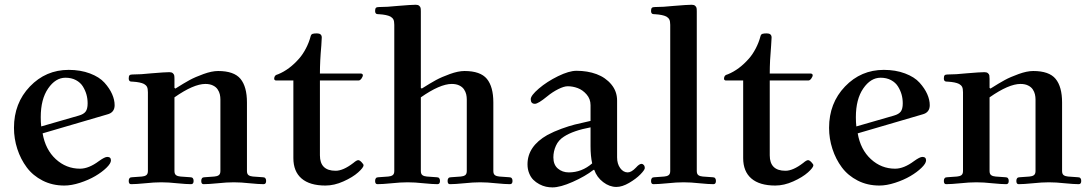

<svg xmlns="http://www.w3.org/2000/svg" viewBox="-20 -773 4613 812"><path d="M39.1 -232.4Q39.1 -336.9 106.4 -407.2Q173.8 -477.5 270.5 -477.5Q320.3 -477.5 360.4 -462.4Q400.4 -447.3 421.9 -423.3Q443.4 -399.4 454.1 -375Q464.8 -350.6 464.8 -328.1Q464.8 -296.9 433.6 -289.1L160.2 -209Q171.9 -140.6 215.8 -100.1Q259.8 -59.6 318.4 -59.6Q355.5 -59.6 398.4 -91.8Q422.9 -109.4 433.6 -109.4Q449.2 -109.4 449.2 -94.7Q449.2 -82 430.2 -63.5Q411.1 -44.9 382.8 -28.3Q354.5 -11.7 318.4 0Q282.2 11.7 252 11.7Q201.2 11.7 160.2 -9.3Q119.1 -30.3 93.3 -64.9Q67.4 -99.6 53.2 -143.1Q39.1 -186.5 39.1 -232.4ZM152.3 -277.3Q152.3 -254.9 154.3 -238.3L313.5 -284.2Q334 -290 342.3 -301.3Q350.6 -312.5 350.6 -335.9Q350.6 -355.5 345.7 -373Q340.8 -390.6 330.6 -407.2Q320.3 -423.8 301.3 -434.1Q282.2 -444.3 256.8 -444.3Q214.8 -444.3 183.6 -398.9Q152.3 -353.5 152.3 -277.3Z M524.4 -7.8Q524.4 -23.4 538.1 -23.4L580.1 -26.4Q591.8 -27.3 598.6 -32.2Q605.5 -37.1 605.5 -49.8V-382.8Q605.5 -398.4 601.6 -405.8Q597.7 -413.1 588.9 -418Q573.2 -425.8 541 -427.7Q534.2 -427.7 531.2 -428.7Q528.3 -429.7 526.4 -432.6Q524.4 -435.5 524.4 -441.4Q524.4 -451.2 527.8 -454.6Q531.2 -458 540 -458Q575.2 -458 620.1 -462.9Q678.7 -467.8 696.3 -467.8Q706.1 -467.8 710.9 -463.4Q715.8 -459 716.8 -454.1Q717.8 -449.2 717.8 -439.5V-401.4L721.7 -398.4Q758.8 -421.9 782.2 -434.6Q805.7 -447.3 840.8 -460Q876 -472.7 902.3 -472.7Q969.7 -472.7 997.1 -439.5Q1024.4 -406.2 1024.4 -339.8V-49.8Q1024.4 -37.1 1031.2 -32.2Q1038.1 -27.3 1049.8 -26.4L1091.8 -23.4Q1105.5 -23.4 1105.5 -7.8Q1105.5 5.9 1094.7 5.9Q1075.2 5.9 1035.2 2Q999 -2 968.8 -2Q938.5 -2 901.4 2Q861.3 5.9 840.8 5.9Q831.1 5.9 831.1 -7.8Q831.1 -23.4 844.7 -23.4L886.7 -26.4Q898.4 -27.3 905.3 -32.2Q912.1 -37.1 912.1 -49.8V-352.5Q912.1 -363.3 909.7 -374Q907.2 -384.8 900.4 -395Q893.6 -405.3 880.4 -411.6Q867.2 -418 848.6 -418Q798.8 -418 717.8 -361.3V-49.8Q717.8 -37.1 724.6 -32.2Q731.4 -27.3 743.2 -26.4L785.2 -23.4Q798.8 -23.4 798.8 -7.8Q798.8 5.9 788.1 5.9Q768.6 5.9 728.5 2Q692.4 -2 662.1 -2Q631.8 -2 594.7 2Q554.7 5.9 534.2 5.9Q524.4 5.9 524.4 -7.8Z M1139.6 -439.5Q1139.6 -445.3 1141.6 -449.2Q1143.6 -453.1 1146.5 -455.1Q1149.4 -457 1156.2 -459Q1204.1 -478.5 1245.1 -525.4Q1260.7 -543 1273.9 -568.4Q1287.1 -593.8 1293.9 -620.1Q1295.9 -627.9 1302.2 -629.9Q1308.6 -631.8 1320.3 -631.8Q1340.8 -631.8 1340.8 -614.3Q1340.8 -605.5 1338.9 -580.1Q1333 -515.6 1333 -461.9H1506.8Q1509.8 -461.9 1512.2 -460Q1514.6 -458 1514.6 -455.1Q1514.6 -449.2 1508.8 -440.9Q1502.9 -432.6 1496.1 -432.6H1333V-116.2Q1333 -50.8 1399.4 -50.8Q1431.6 -50.8 1474.6 -84Q1488.3 -95.7 1495.1 -95.7Q1501 -95.7 1509.3 -86.9Q1517.6 -78.1 1517.6 -74.2Q1517.6 -64.5 1494.6 -43.9Q1471.7 -23.4 1432.6 -5.9Q1393.6 11.7 1356.4 11.7Q1290 11.7 1255.4 -18.1Q1220.7 -47.9 1220.7 -104.5V-432.6H1147.5Q1144.5 -432.6 1142.1 -434.6Q1139.6 -436.5 1139.6 -439.5Z M1566.4 -7.8Q1566.4 -23.4 1580.1 -23.4L1622.1 -26.4Q1633.8 -27.3 1640.6 -32.2Q1647.5 -37.1 1647.5 -49.8V-668Q1647.5 -683.6 1643.6 -690.9Q1639.6 -698.2 1630.9 -703.1Q1615.2 -710.9 1583 -712.9Q1576.2 -712.9 1573.2 -713.9Q1570.3 -714.8 1568.4 -717.8Q1566.4 -720.7 1566.4 -726.6Q1566.4 -736.3 1569.8 -739.7Q1573.2 -743.2 1582 -743.2Q1617.2 -743.2 1662.1 -748Q1720.7 -752.9 1738.3 -752.9Q1748 -752.9 1752.9 -748.5Q1757.8 -744.1 1758.8 -739.3Q1759.8 -734.4 1759.8 -724.6V-401.4L1763.7 -398.4Q1800.8 -421.9 1824.2 -434.6Q1847.7 -447.3 1882.8 -460Q1918 -472.7 1944.3 -472.7Q2011.7 -472.7 2039.1 -439.5Q2066.4 -406.2 2066.4 -339.8V-49.8Q2066.4 -37.1 2073.2 -32.2Q2080.1 -27.3 2091.8 -26.4L2133.8 -23.4Q2147.5 -23.4 2147.5 -7.8Q2147.5 5.9 2136.7 5.9Q2117.2 5.9 2077.1 2Q2041 -2 2010.7 -2Q1980.5 -2 1943.4 2Q1903.3 5.9 1882.8 5.9Q1873 5.9 1873 -7.8Q1873 -23.4 1886.7 -23.4L1928.7 -26.4Q1940.4 -27.3 1947.3 -32.2Q1954.1 -37.1 1954.1 -49.8V-352.5Q1954.1 -363.3 1951.7 -374Q1949.2 -384.8 1942.4 -395Q1935.5 -405.3 1922.4 -411.6Q1909.2 -418 1890.6 -418Q1840.8 -418 1759.8 -361.3V-49.8Q1759.8 -37.1 1766.6 -32.2Q1773.4 -27.3 1785.2 -26.4L1827.1 -23.4Q1840.8 -23.4 1840.8 -7.8Q1840.8 5.9 1830.1 5.9Q1810.5 5.9 1770.5 2Q1734.4 -2 1704.1 -2Q1673.8 -2 1636.7 2Q1596.7 5.9 1576.2 5.9Q1566.4 5.9 1566.4 -7.8Z M2210.9 -78.1Q2210.9 -154.3 2294.9 -202.1Q2322.3 -216.8 2354.5 -228.5Q2386.7 -240.2 2410.2 -246.1Q2433.6 -252 2477.5 -261.7V-328.1Q2477.5 -354.5 2460.9 -373.5Q2444.3 -392.6 2423.3 -400.4Q2402.3 -408.2 2380.9 -408.2Q2365.2 -408.2 2340.8 -396Q2316.4 -383.8 2293.9 -365.2Q2255.9 -334 2242.2 -334Q2224.6 -334 2224.6 -353.5Q2224.6 -369.1 2258.8 -398.4Q2293 -427.7 2339.8 -450.7Q2386.7 -473.6 2418 -473.6Q2464.8 -473.6 2502.9 -459.5Q2541 -445.3 2565.4 -416Q2589.8 -386.7 2589.8 -347.7V-107.4Q2589.8 -80.1 2603 -62Q2616.2 -43.9 2634.8 -43.9Q2650.4 -43.9 2669.9 -64.5Q2683.6 -80.1 2693.4 -80.1Q2698.2 -80.1 2702.6 -75.2Q2707 -70.3 2707 -62.5Q2707 -54.7 2688.5 -35.6Q2669.9 -16.6 2640.6 0.5Q2611.3 17.6 2586.9 17.6Q2557.6 17.6 2530.8 -2.9Q2503.9 -23.4 2493.2 -54.7H2490.2Q2455.1 -27.3 2402.3 -3.9Q2349.6 19.5 2316.4 19.5Q2302.7 19.5 2289.1 16.6Q2275.4 13.7 2260.7 5.9Q2246.1 -2 2235.4 -12.7Q2224.6 -23.4 2217.8 -40.5Q2210.9 -57.6 2210.9 -78.1ZM2320.3 -107.4Q2320.3 -76.2 2339.4 -60.1Q2358.4 -43.9 2385.7 -43.9Q2440.4 -43.9 2484.4 -82Q2477.5 -113.3 2477.5 -154.3V-234.4Q2404.3 -220.7 2365.2 -195.3Q2341.8 -180.7 2331.1 -156.7Q2320.3 -132.8 2320.3 -107.4Z M2733.4 -7.8Q2733.4 -23.4 2747.1 -23.4L2789.1 -26.4Q2800.8 -27.3 2807.6 -32.2Q2814.5 -37.1 2814.5 -49.8V-668Q2814.5 -683.6 2810.5 -690.9Q2806.6 -698.2 2797.9 -703.1Q2782.2 -710.9 2750 -712.9Q2743.2 -712.9 2740.2 -713.9Q2737.3 -714.8 2735.4 -717.8Q2733.4 -720.7 2733.4 -726.6Q2733.4 -736.3 2736.8 -739.7Q2740.2 -743.2 2749 -743.2Q2784.2 -743.2 2829.1 -748Q2887.7 -752.9 2905.3 -752.9Q2915 -752.9 2919.9 -748.5Q2924.8 -744.1 2925.8 -739.3Q2926.8 -734.4 2926.8 -724.6V-49.8Q2926.8 -37.1 2933.6 -32.2Q2940.4 -27.3 2952.1 -26.4L2994.1 -23.4Q3007.8 -23.4 3007.8 -7.8Q3007.8 5.9 2997.1 5.9Q2977.5 5.9 2937.5 2Q2901.4 -2 2871.1 -2Q2840.8 -2 2803.7 2Q2763.7 5.9 2743.2 5.9Q2733.4 5.9 2733.4 -7.8Z M3042 -439.5Q3042 -445.3 3043.9 -449.2Q3045.9 -453.1 3048.8 -455.1Q3051.8 -457 3058.6 -459Q3106.4 -478.5 3147.5 -525.4Q3163.1 -543 3176.3 -568.4Q3189.5 -593.8 3196.3 -620.1Q3198.2 -627.9 3204.6 -629.9Q3210.9 -631.8 3222.7 -631.8Q3243.2 -631.8 3243.2 -614.3Q3243.2 -605.5 3241.2 -580.1Q3235.4 -515.6 3235.4 -461.9H3409.2Q3412.1 -461.9 3414.6 -460Q3417 -458 3417 -455.1Q3417 -449.2 3411.1 -440.9Q3405.3 -432.6 3398.4 -432.6H3235.4V-116.2Q3235.4 -50.8 3301.8 -50.8Q3334 -50.8 3377 -84Q3390.6 -95.7 3397.5 -95.7Q3403.3 -95.7 3411.6 -86.9Q3419.9 -78.1 3419.9 -74.2Q3419.9 -64.5 3397 -43.9Q3374 -23.4 3335 -5.9Q3295.9 11.7 3258.8 11.7Q3192.4 11.7 3157.7 -18.1Q3123 -47.9 3123 -104.5V-432.6H3049.8Q3046.9 -432.6 3044.4 -434.6Q3042 -436.5 3042 -439.5Z M3486.3 -232.4Q3486.3 -336.9 3553.7 -407.2Q3621.1 -477.5 3717.8 -477.5Q3767.6 -477.5 3807.6 -462.4Q3847.7 -447.3 3869.1 -423.3Q3890.6 -399.4 3901.4 -375Q3912.1 -350.6 3912.1 -328.1Q3912.1 -296.9 3880.9 -289.1L3607.4 -209Q3619.1 -140.6 3663.1 -100.1Q3707 -59.6 3765.6 -59.6Q3802.7 -59.6 3845.7 -91.8Q3870.1 -109.4 3880.9 -109.4Q3896.5 -109.4 3896.5 -94.7Q3896.5 -82 3877.4 -63.5Q3858.4 -44.9 3830.1 -28.3Q3801.8 -11.7 3765.6 0Q3729.5 11.7 3699.2 11.7Q3648.4 11.7 3607.4 -9.3Q3566.4 -30.3 3540.5 -64.9Q3514.6 -99.6 3500.5 -143.1Q3486.3 -186.5 3486.3 -232.4ZM3599.6 -277.3Q3599.6 -254.9 3601.6 -238.3L3760.7 -284.2Q3781.2 -290 3789.6 -301.3Q3797.9 -312.5 3797.9 -335.9Q3797.9 -355.5 3793 -373Q3788.1 -390.6 3777.8 -407.2Q3767.6 -423.8 3748.5 -434.1Q3729.5 -444.3 3704.1 -444.3Q3662.1 -444.3 3630.9 -398.9Q3599.6 -353.5 3599.6 -277.3Z M3971.7 -7.8Q3971.7 -23.4 3985.4 -23.4L4027.3 -26.4Q4039.1 -27.3 4045.9 -32.2Q4052.7 -37.1 4052.7 -49.8V-382.8Q4052.7 -398.4 4048.8 -405.8Q4044.9 -413.1 4036.1 -418Q4020.5 -425.8 3988.3 -427.7Q3981.4 -427.7 3978.5 -428.7Q3975.6 -429.7 3973.6 -432.6Q3971.7 -435.5 3971.7 -441.4Q3971.7 -451.2 3975.1 -454.6Q3978.5 -458 3987.3 -458Q4022.5 -458 4067.4 -462.9Q4126 -467.8 4143.6 -467.8Q4153.3 -467.8 4158.2 -463.4Q4163.1 -459 4164.1 -454.1Q4165 -449.2 4165 -439.5V-401.4L4168.9 -398.4Q4206.1 -421.9 4229.5 -434.6Q4252.9 -447.3 4288.1 -460Q4323.2 -472.7 4349.6 -472.7Q4417 -472.7 4444.3 -439.5Q4471.7 -406.2 4471.7 -339.8V-49.8Q4471.7 -37.1 4478.5 -32.2Q4485.4 -27.3 4497.1 -26.4L4539.1 -23.4Q4552.7 -23.4 4552.7 -7.8Q4552.7 5.9 4542 5.9Q4522.5 5.9 4482.4 2Q4446.3 -2 4416 -2Q4385.7 -2 4348.6 2Q4308.6 5.9 4288.1 5.9Q4278.3 5.9 4278.3 -7.8Q4278.3 -23.4 4292 -23.4L4334 -26.4Q4345.7 -27.3 4352.5 -32.2Q4359.4 -37.1 4359.4 -49.8V-352.5Q4359.4 -363.3 4356.9 -374Q4354.5 -384.8 4347.7 -395Q4340.8 -405.3 4327.6 -411.6Q4314.5 -418 4295.9 -418Q4246.1 -418 4165 -361.3V-49.8Q4165 -37.1 4171.9 -32.2Q4178.7 -27.3 4190.4 -26.4L4232.4 -23.4Q4246.1 -23.4 4246.1 -7.8Q4246.1 5.9 4235.4 5.9Q4215.8 5.9 4175.8 2Q4139.6 -2 4109.4 -2Q4079.1 -2 4042 2Q4002 5.9 3981.4 5.9Q3971.7 5.9 3971.7 -7.8Z"/></svg>

Font: Monomakh Unicode TT
Style: Medium
Weight: 500
Designer: Alexey Kryukov, Aleksandr Andreev
Version: Version 1.1